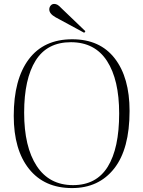

<svg xmlns="http://www.w3.org/2000/svg" viewBox="-20 -944 730 978"><path d="M347 14Q206 14 128 -83.5Q50 -181 50 -354Q50 -540 126.5 -642Q203 -744 348 -744Q489 -744 564.5 -646.5Q640 -549 640 -379Q640 -185 561.5 -85.5Q483 14 347 14ZM352 -1Q471 -1 529 -95Q587 -189 587 -366Q587 -538 525 -633.5Q463 -729 341 -729Q220 -729 161.5 -635.5Q103 -542 103 -370Q103 -196 167 -98.5Q231 -1 352 -1ZM409 -777 263 -856Q231 -874 231 -896Q231 -907 238 -915.5Q245 -924 256 -924Q264 -924 272 -920Q280 -916 293 -902L415 -785Z"/></svg>

Font: Display Extralight
Style: Regular
Weight: 200
Designer: Latin by Veronika Burian and Jose Scaglione. Greek by Irene Vlachou. Cyrillic by Vera Evstafieva.
Foundry: TypeTogether
Version: Version 3.002